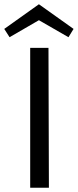

<svg xmlns="http://www.w3.org/2000/svg" viewBox="-29 -883 366 903"><path d="M113 -658H199L201 0H113ZM293 -708 154 -788 16 -708 -9 -747 154 -863 317 -747Z"/></svg>

Font: Ysabeau Medium
Style: Regular
Weight: 500
Designer: Christian Thalmann (Catharsis Fonts)
Version: Version 0.003